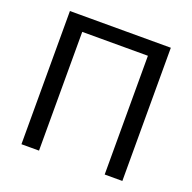

<svg xmlns="http://www.w3.org/2000/svg" viewBox="-126 -837 964 963"><g transform="rotate(20 356.5 -355.5)"><path d="M625.5 0H531.2V-633.8H180.7V0H86.9V-710.9H625.5Z"/></g></svg>

Font: Roboto-ThirdPerson-AD3FC
Style: ThirdPerson-AD3FC
Weight: 400
Designer: Google
Version: Version 2.137; 2017